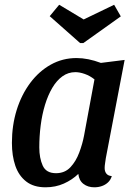

<svg xmlns="http://www.w3.org/2000/svg" viewBox="-20 -777 567 817"><path d="M173.8 20Q123.3 20 91.7 -4.5Q60 -29 45.3 -71.4Q30.7 -113.8 30.7 -169Q30.7 -243.3 50.9 -308.6Q71.2 -373.8 108.4 -423.8Q145.7 -473.8 196 -501.9Q246.3 -530 305.7 -530Q354.5 -530 409.3 -509.3L510.3 -522L430.3 -104.2Q429.3 -95.3 427.3 -83.3Q425.3 -71.3 425.3 -62.2Q425.3 -47.2 432.8 -38Q440.2 -28.8 455.7 -27.7Q450.8 -11.3 439.5 -0.8Q428.2 9.7 413.3 14.8Q398.5 20 381.3 20Q354 20 335.2 5.6Q316.3 -8.8 313.3 -37Q287.3 -11.8 251.8 4.1Q216.3 20 173.8 20ZM218.3 -40Q255.7 -40 279.5 -65.2Q303.3 -90.5 317.2 -127.9Q331.2 -165.3 337.7 -200.2L382 -439.2Q362.5 -454.7 340.7 -462.3Q318.8 -470 300.7 -470Q270.2 -470 245.6 -452.2Q221 -434.5 202.5 -403.2Q184 -371.8 171.5 -330.8Q159 -289.7 153.1 -243.2Q147.2 -196.8 147.2 -149.8Q147.2 -104.5 161.8 -72.2Q176.5 -40 218.3 -40ZM320.8 -593.8 191.5 -708.2 231.8 -756.7 336 -694.2 465.7 -756.7 494 -707.3 334.7 -593.8Z"/></svg>

Font: Sansita Swashed Light
Style: Regular
Weight: 300
Designer: Pablo Cosgaya
Foundry: Omnibus-Type
Version: Version 1.003